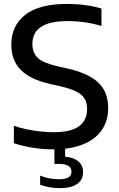

<svg xmlns="http://www.w3.org/2000/svg" viewBox="-20 -770 623 1002"><path d="M257 9.5Q204.5 9.5 152 1.2Q99.5 -7 52.5 -22.5V-113.5Q85.5 -102 121.5 -94.8Q157.5 -87.5 192.2 -83.8Q227 -80 258 -80Q350.5 -80 392.5 -111.2Q434.5 -142.5 434.5 -201Q434.5 -250.5 402.5 -276.8Q370.5 -303 292 -320.5L244.5 -331Q138.5 -354.5 88.8 -404.8Q39 -455 39 -537Q39 -636 111.8 -692.8Q184.5 -749.5 330 -749.5Q379.5 -749.5 425.5 -743.2Q471.5 -737 509.5 -725.5V-634.5Q469.5 -647 424 -653.5Q378.5 -660 333 -660Q268 -660 227.5 -645.8Q187 -631.5 168 -605.2Q149 -579 149 -542Q149 -494 177.2 -467.8Q205.5 -441.5 278.5 -424.5L326 -414Q403 -397 451.2 -369.5Q499.5 -342 522 -301.8Q544.5 -261.5 544.5 -207Q544.5 -138.5 510.5 -90.2Q476.5 -42 412.2 -16.2Q348 9.5 257 9.5ZM291.5 212Q265 212 238.8 207.2Q212.5 202.5 189.5 194V146.5Q216 157 240.2 161.2Q264.5 165.5 287.5 165.5Q319 165.5 336 156.2Q353 147 353 126Q353 104.5 336 95Q319 85.5 287 85.5H264V-10H320V67L298 47Q353.5 47 383.5 68Q413.5 89 413.5 129Q413.5 168.5 382 190.2Q350.5 212 291.5 212Z"/></svg>

Font: Encode Sans SemiExpanded Medium
Style: Regular
Weight: 500
Width: 6
Designer: Multiple Designers
Foundry: Impallari Type
Version: Version 3.002